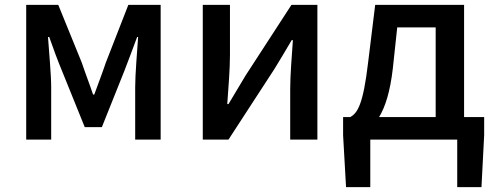

<svg xmlns="http://www.w3.org/2000/svg" viewBox="-20 -570 2019 784"><path d="M87 -550V0H189V-214C189 -266 180 -360 176 -419H181C196 -376 215 -324 233 -281L326 -51H396L488 -281C504 -324 524 -374 540 -419H544C540 -360 532 -266 532 -214V0H636V-550H504L412 -314C397 -269 380 -226 365 -184H360C346 -226 329 -269 314 -314L218 -550Z M808 -550V0H913L1101 -289C1121 -321 1151 -372 1171 -406H1176C1171 -335 1165 -262 1165 -205V0H1276V-550H1170L983 -262C964 -229 932 -178 913 -145H908C913 -215 919 -288 919 -345V-550Z M1381 -18 1393 194H1492V0H1847V194H1946L1957 -18V-92H1875V-550H1512L1483 -314C1463 -144 1440 -108 1410 -92H1381ZM1584 -290 1602 -458H1759V-92H1528C1553 -133 1573 -195 1584 -290Z"/></svg>

Font: Kinto Sans Med
Style: Regular
Weight: 500
Designer: Authors: Ryoko NISHIZUKA  (kana & ideographs); Paul D. Hunt (Latin, Greek & Cyrillic); Wenlong ZHANG  (bopomofo); Sandol
Foundry: Adobe Systems Incorporated, ookami Inc.
Version: Version 0.001